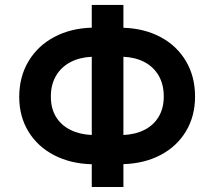

<svg xmlns="http://www.w3.org/2000/svg" viewBox="-20 -747 856 767"><path d="M473 -91.3V0H346.6V-90.9Q262.1 -93 196.4 -127Q130.7 -160.9 93.8 -221.2Q56.8 -281.6 56.8 -360.1Q56.8 -440.3 93.9 -502.3Q131 -564.3 196.9 -599.3Q262.8 -634.2 346.6 -636.4V-727.3H473V-636Q556.5 -633.5 621.4 -598.9Q686.4 -564.3 722.8 -502.8Q759.2 -441.4 759.2 -361.5Q759.2 -283 723 -222.7Q686.8 -162.3 621.8 -128Q556.8 -93.8 473 -91.3ZM346.6 -207.7V-520.2Q298.7 -518.1 261.5 -498.8Q224.4 -479.4 203.7 -444.1Q182.9 -408.7 183.2 -360.1Q183.2 -313.6 203.8 -280Q224.4 -246.4 261.4 -228.2Q298.3 -209.9 346.6 -207.7ZM473 -207.7Q521.3 -209.9 557.7 -228.5Q594.1 -247.2 614.2 -281.1Q634.2 -315 634.2 -361.5Q634.2 -409.8 613.8 -445Q593.4 -480.1 557 -499.1Q520.6 -518.1 473 -520.2Z"/></svg>

Font: Riot Sans
Style: Bold
Weight: 600
Designer: Rasmus Andersson
Foundry: rsms
Version: Version 4.001